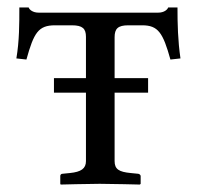

<svg xmlns="http://www.w3.org/2000/svg" viewBox="-20 -494 529 516"><path d="M362 -426C405 -426 418 -406 438 -334L465 -337C458 -385 457 -430 457 -474H432C430 -468 421 -460 405 -460H84C68 -460 59 -468 57 -474H32C32 -430 32 -384 24 -337L51 -334C71 -406 83 -426 128 -426H173C202 -426 211 -417 211 -395V-284H125V-245H211V-61C211 -41 198 -32 168 -29L148 -27C144 -27 142 -24 142 -21V0L143 2C143 2 220 0 248 0C278 0 356 2 356 2L358 0V-21C358 -24 354 -27 351 -27L331 -29C300 -32 288 -39 288 -61V-245H378V-284H288V-394C288 -417 297 -426 325 -426Z"/></svg>

Font: Linux Libertine O C
Style: Regular
Weight: 400
Designer: Philipp H. Poll
Foundry: Philipp H. Poll
Version: Version 4.0.3